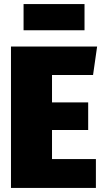

<svg xmlns="http://www.w3.org/2000/svg" viewBox="-20 -925 510 945"><path d="M458 -696 438 -556H236V-421H414V-285H236V-142H452V0H34V-696ZM396 -776H96V-905H396Z"/></svg>

Font: Fira Sans Condensed Black
Style: Regular
Weight: 900
Width: 3
Designer: Carrois Corporate & Edenspiekermann AG
Foundry: Carrois Corporate GbR & Edenspiekermann AG
Version: Version 4.203